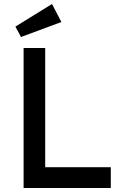

<svg xmlns="http://www.w3.org/2000/svg" viewBox="-20 -940 639 960"><path d="M98 0V-700H206V-104H534V0ZM85 -755 57 -807 240 -920 287 -830Z"/></svg>

Font: Lexend Medium
Style: Regular
Weight: 500
Designer: Bonnie Shaver-Troup, Thomas Jockin
Foundry: Lexend
Version: Version 1.005